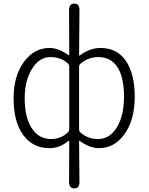

<svg xmlns="http://www.w3.org/2000/svg" viewBox="-20 -815 830 1073"><path d="M395 238Q366 238 366 202L367 -26Q367 -31 363 -28Q314 13 257 13Q164 13 110 -60Q56 -133 56 -266Q56 -392 115 -471Q172 -547 257 -547Q306 -547 363 -507Q367 -504 367 -509L366 -759Q366 -795 395 -795Q424 -795 424 -759L422 -507Q422 -502 426 -505Q482 -547 541 -547Q635 -547 684 -474Q733 -401 733 -275Q733 -143 674 -63Q618 13 533 13Q483 13 426 -27Q422 -30 422 -25L424 202Q424 238 395 238ZM266 -38Q321 -38 359 -75Q367 -83 367 -94V-442Q367 -453 359 -461Q321 -496 260.5 -496Q200 -496 159 -430.5Q118 -365 118 -266Q118 -161 157 -99.5Q196 -38 266 -38ZM528 -38Q593 -38 633 -103Q673 -168 673 -275Q673 -377 640 -434Q603 -496 530 -496Q472 -496 430 -459Q422 -452 422 -441V-92Q422 -81 430 -74Q471 -38 528 -38Z"/></svg>

Font: Resource Han Rounded CN Light
Style: Regular
Weight: 300
Designer: Cyano Hao (round all glyphs); Ryoko NISHIZUKA 西塚涼子 (kana, bopomofo & ideographs); Paul D. Hunt (Latin, Greek & Cyrillic)
Foundry: Cyano Hao
Version: 0.990